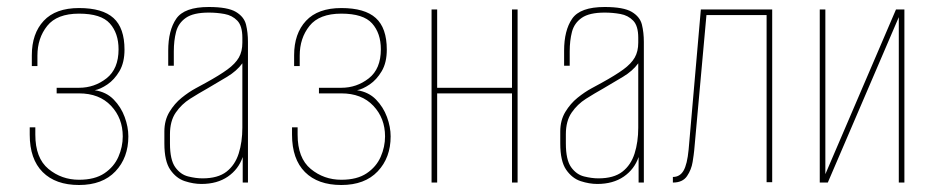

<svg xmlns="http://www.w3.org/2000/svg" viewBox="-20 -522 2674 549"><path d="M206 7Q139 7 102 -30Q65 -67 65 -137V-158H81V-137Q81 -70 118.5 -39Q156 -8 206 -8Q251 -8 278.5 -26.5Q306 -45 318.5 -73.5Q331 -102 331 -132Q331 -184 297.5 -219.5Q264 -255 206 -255H142V-271H206Q250 -271 284.5 -298Q319 -325 319 -381Q319 -427 294 -455Q269 -483 206 -483Q143 -483 115 -448Q87 -413 87 -363V-333H71V-364Q71 -426 105 -462.5Q139 -499 206 -499Q273 -499 304.5 -470.5Q336 -442 336 -380Q336 -343 321.5 -318.5Q307 -294 287 -280.5Q267 -267 251 -264Q284 -259 305 -237.5Q326 -216 336.5 -187.5Q347 -159 347 -132Q347 -71 310 -32Q273 7 206 7Z M556 4Q533 4 508.5 -4Q484 -12 467 -36.5Q450 -61 450 -112V-146Q450 -178 464.5 -202Q479 -226 499.5 -242.5Q520 -259 539.5 -269.5Q559 -280 568 -285Q608 -307 630.5 -323.5Q653 -340 663 -357.5Q673 -375 673 -400V-414Q673 -448 658.5 -463Q644 -478 622 -482Q600 -486 577 -486Q533 -486 511.5 -471Q490 -456 483.5 -431Q477 -406 477 -375V-334H461V-377Q461 -435 484 -468.5Q507 -502 577 -502Q631 -502 654.5 -488Q678 -474 683.5 -451.5Q689 -429 689 -402V0H674V-73Q662 -38 631.5 -17Q601 4 556 4ZM559 -12Q603 -12 627.5 -31Q652 -50 662.5 -83Q673 -116 673 -157V-341Q657 -319 629.5 -302.5Q602 -286 573 -269Q548 -255 523.5 -239.5Q499 -224 482.5 -200Q466 -176 466 -138V-112Q466 -65 481 -44Q496 -23 518 -17.5Q540 -12 559 -12Z M956 7Q889 7 852 -30Q815 -67 815 -137V-158H831V-137Q831 -70 868.5 -39Q906 -8 956 -8Q1001 -8 1028.5 -26.5Q1056 -45 1068.5 -73.5Q1081 -102 1081 -132Q1081 -184 1047.5 -219.5Q1014 -255 956 -255H892V-271H956Q1000 -271 1034.5 -298Q1069 -325 1069 -381Q1069 -427 1044 -455Q1019 -483 956 -483Q893 -483 865 -448Q837 -413 837 -363V-333H821V-364Q821 -426 855 -462.5Q889 -499 956 -499Q1023 -499 1054.5 -470.5Q1086 -442 1086 -380Q1086 -343 1071.5 -318.5Q1057 -294 1037 -280.5Q1017 -267 1001 -264Q1034 -259 1055 -237.5Q1076 -216 1086.5 -187.5Q1097 -159 1097 -132Q1097 -71 1060 -32Q1023 7 956 7Z M1214 0V-495H1230V-271H1444V-495H1460V0H1444V-255H1230V0Z M1688 4Q1665 4 1640.5 -4Q1616 -12 1599 -36.5Q1582 -61 1582 -112V-146Q1582 -178 1596.5 -202Q1611 -226 1631.5 -242.5Q1652 -259 1671.5 -269.5Q1691 -280 1700 -285Q1740 -307 1762.5 -323.5Q1785 -340 1795 -357.5Q1805 -375 1805 -400V-414Q1805 -448 1790.5 -463Q1776 -478 1754 -482Q1732 -486 1709 -486Q1665 -486 1643.5 -471Q1622 -456 1615.5 -431Q1609 -406 1609 -375V-334H1593V-377Q1593 -435 1616 -468.5Q1639 -502 1709 -502Q1763 -502 1786.5 -488Q1810 -474 1815.5 -451.5Q1821 -429 1821 -402V0H1806V-73Q1794 -38 1763.5 -17Q1733 4 1688 4ZM1691 -12Q1735 -12 1759.5 -31Q1784 -50 1794.5 -83Q1805 -116 1805 -157V-341Q1789 -319 1761.5 -302.5Q1734 -286 1705 -269Q1680 -255 1655.5 -239.5Q1631 -224 1614.5 -200Q1598 -176 1598 -138V-112Q1598 -65 1613 -44Q1628 -23 1650 -17.5Q1672 -12 1691 -12Z M1904 0V-16Q1924 -16 1934.5 -34Q1945 -52 1949 -94L1984 -495H2188V-1H2172V-479H2000L1965 -92Q1964 -81 1960.5 -59Q1957 -37 1944.5 -18.5Q1932 0 1904 0Z M2324 0V-495H2340V-24L2542 -495H2566V0H2550V-473L2347 0Z"/></svg>

Font: Alumni Sans Pinstripe
Style: Regular
Weight: 400
Designer: Robert E. Leuschke
Foundry: Robert E. Leuschke
Version: Version 1.010; ttfautohint (v1.8.4.7-5d5b)